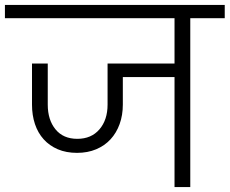

<svg xmlns="http://www.w3.org/2000/svg" viewBox="-49 -760 933 780"><path d="M-29 -740H864V-686H724V0H660V-447H450V-335Q450 -292 437 -256Q424 -220 400 -194Q376 -168 341.5 -153.5Q307 -139 264 -139Q220 -139 186 -153.5Q152 -168 128.5 -194Q105 -220 93 -256Q81 -292 81 -335V-502H145V-335Q145 -273 176.5 -234.5Q208 -196 265 -196Q322 -196 355 -234.5Q388 -273 388 -335V-502H660V-686H-29Z"/></svg>

Font: SVN-Poppins Light
Style: Regular
Weight: 300
Designer: Ninad Kale (Devanagari), Jonny Pinhorn (Latin)
Foundry: Indian Type Foundry
Version: Version 3.002 2017; ttfautohint (v1.8.3)